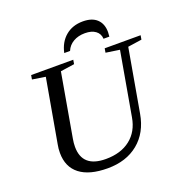

<svg xmlns="http://www.w3.org/2000/svg" viewBox="-149 -979 1073 1121"><g transform="rotate(-20 388.0 -418.0)"><path d="M634.3 -616.2 548.8 -628.9 553.2 -654.8H776.4L772 -628.9L685.5 -616.2L616.7 -225.1Q597.2 -113.3 522 -51.8Q446.8 9.8 331.5 9.8Q217.8 9.8 158.2 -36.4Q98.6 -82.5 98.6 -169.9Q98.6 -196.8 103.5 -221.2L173.3 -616.2L91.8 -628.9L96.2 -654.8H357.9L353.5 -628.9L267.1 -616.2L198.2 -223.1Q193.4 -196.8 193.4 -173.3Q193.4 -44.9 339.8 -44.9Q433.1 -44.9 491.9 -91.3Q550.8 -137.7 564.9 -221.2ZM486.3 -846.2Q543.5 -846.2 573.7 -817.4Q604 -788.6 604 -737.3L602.1 -709.5H565.9Q564 -741.7 539.6 -759.5Q515.1 -777.3 474.1 -777.3Q432.6 -777.3 401.9 -759.5Q371.1 -741.7 357.9 -709.5H321.8Q335.4 -773.4 378.7 -809.8Q421.9 -846.2 486.3 -846.2Z"/></g></svg>

Font: Tinos
Style: Italic
Weight: 400
Italic angle: -16.333°
Designer: Steve Matteson
Foundry: Monotype Imaging Inc.
Version: Version 1.32